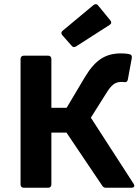

<svg xmlns="http://www.w3.org/2000/svg" viewBox="-20 -887 660 907"><path d="M501 -791 443.4 -861.3C437.5 -869.1 429.7 -869.1 421.9 -863.3L276.4 -742.2C268.6 -736.3 267.6 -728.5 274.4 -720.7L318.4 -670.9C324.2 -664.1 331.1 -662.1 339.8 -668L498 -769.5C506.8 -775.4 507.8 -782.2 501 -791ZM409.2 -331.1 480.5 -444.3C506.8 -487.3 524.4 -500 553.7 -500C556.6 -500 561.5 -500 567.4 -499C576.2 -498 582 -501 584 -511.7L602.5 -612.3C604.5 -621.1 601.6 -628.9 591.8 -630.9C580.1 -633.8 565.4 -634.8 552.7 -634.8C479.5 -634.8 430.7 -605.5 380.9 -522.5L294.9 -377.9H222.7V-608.4C222.7 -618.2 216.8 -624 207 -624H92.8C83 -624 77.1 -618.2 77.1 -608.4V-15.6C77.1 -5.9 83 0 92.8 0H207C216.8 0 222.7 -5.9 222.7 -15.6V-260.7H293.9L462.9 -9.8C467.8 -2 473.6 0 481.4 0H600.6C613.3 0 618.2 -7.8 611.3 -18.6Z"/></svg>

Font: Ed Sans Neue
Style: Bold
Weight: 700
Designer: Stephen Hutchings
Version: Version 1.004;PS 001.004;hotconv 1.0.88;makeotf.lib2.5.64775